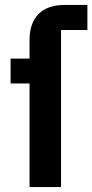

<svg xmlns="http://www.w3.org/2000/svg" viewBox="-20 -760 375 780"><path d="M100 -421H23V-522H100V-597Q100 -666 136.5 -703Q173 -740 244 -740H335V-638H228V0H100Z"/></svg>

Font: IBM Plex Sans SmBld
Style: Regular
Weight: 600
Designer: Mike Abbink, Paul van der Laan, Pieter van Rosmalen
Foundry: Bold Monday
Version: Version 3.005